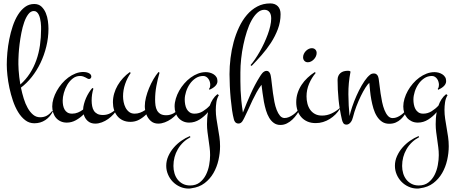

<svg xmlns="http://www.w3.org/2000/svg" viewBox="-20 -703 2660 1120"><path d="M288.6 -53.7Q272.9 -21.5 244.6 -2.7Q216.3 16.1 180.2 16.1Q150.4 16.1 127 -2Q103.5 -20 85.7 -49.3Q67.9 -78.6 55.4 -115.5Q43 -152.3 34.9 -190.4Q26.9 -228.5 23.2 -263.9Q19.5 -299.3 19.5 -325.7Q19.5 -357.9 22.9 -396.5Q26.4 -435.1 34.2 -474.4Q42 -513.7 54.4 -550.8Q66.9 -587.9 84.7 -616.5Q102.5 -645 126 -662.4Q149.4 -679.7 179.7 -679.7Q205.6 -679.7 221.7 -664.6Q237.8 -649.4 247.1 -627.2Q256.3 -605 259.5 -580.1Q262.7 -555.2 262.7 -535.6Q262.7 -482.9 250.2 -431.9Q237.8 -380.9 216.1 -335.7Q194.3 -290.5 165 -253.7Q135.7 -216.8 102.1 -191.9Q108.9 -159.2 118.4 -128.2Q127.9 -97.2 141.6 -73Q155.3 -48.8 173.1 -33.9Q190.9 -19 213.9 -19Q236.8 -19 253.4 -28.3Q270 -37.6 284.2 -55.7ZM87.4 -355Q86.9 -344.2 87.2 -328.6Q87.4 -313 88.6 -294.2Q89.8 -275.4 92.3 -253.9Q94.7 -232.4 98.6 -210Q131.3 -239.3 154.3 -274.9Q177.2 -310.5 191.9 -351.8Q206.5 -393.1 213.1 -438.7Q219.7 -484.4 219.7 -533.7Q219.7 -540 219.5 -550.3Q219.2 -560.5 217.8 -572.3Q216.3 -584 213.6 -595.7Q210.9 -607.4 206.3 -616.9Q201.7 -626.5 194.6 -632.6Q187.5 -638.7 177.7 -638.7Q159.2 -638.7 145.3 -620.4Q131.3 -602.1 121.3 -573.7Q111.3 -545.4 104.7 -511.2Q98.1 -477.1 94.2 -445.6Q90.3 -414.1 88.9 -389.2Q87.4 -364.3 87.4 -355Z M512.7 -255.9Q512.7 -250.5 508.8 -246.3Q504.9 -242.2 499.5 -242.2Q495.1 -242.2 490.2 -244.9Q485.4 -247.6 479.2 -251Q473.1 -254.4 465.1 -257.1Q457 -259.8 446.8 -259.8Q422.9 -259.8 404.1 -244.9Q385.3 -230 372.3 -208Q359.4 -186 352.5 -161.1Q345.7 -136.2 345.7 -116.2Q345.7 -102.1 348.1 -88.6Q350.6 -75.2 356.7 -64.2Q362.8 -53.2 373.5 -46.6Q384.3 -40 400.9 -40Q418.5 -40 434.6 -46.6Q450.7 -53.2 464.8 -64Q465.3 -79.6 470 -96.9Q474.6 -114.3 481.9 -131.1Q489.3 -147.9 498.8 -163.1Q508.3 -178.2 518.6 -189.9L524.9 -186Q519.5 -169.4 517.1 -151.9Q514.6 -134.3 514.6 -117.2Q514.6 -99.6 517.6 -84Q520.5 -68.4 527.8 -56.9Q535.2 -45.4 547.9 -38.8Q560.5 -32.2 580.6 -32.2Q605 -32.2 625.5 -43.5Q646 -54.7 661.6 -71.8L665.5 -69.8Q656.7 -52.7 642.6 -37.1Q628.4 -21.5 611.1 -9Q593.8 3.4 574.2 10.7Q554.7 18.1 535.6 18.1Q508.8 18.1 491.7 2.7Q474.6 -12.7 468.3 -36.1Q447.8 -15.6 422.6 -1.7Q397.5 12.2 369.6 12.2Q349.1 12.2 333.3 4.6Q317.4 -2.9 306.6 -15.6Q295.9 -28.3 290.3 -45.7Q284.7 -63 284.7 -82Q284.7 -104 291.7 -127.2Q298.8 -150.4 311.3 -172.9Q323.7 -195.3 340.8 -215.3Q357.9 -235.4 378.2 -250.5Q398.4 -265.6 420.9 -274.4Q443.4 -283.2 466.8 -283.2Q472.2 -283.2 480 -282Q487.8 -280.8 495.1 -277.8Q502.4 -274.9 507.6 -269.5Q512.7 -264.2 512.7 -255.9Z M1032.7 -69.8Q1024.4 -52.7 1010.3 -37.1Q996.1 -21.5 978.5 -9Q960.9 3.4 941.4 10.7Q921.9 18.1 902.8 18.1Q876.5 18.1 859.1 2.2Q841.8 -13.7 833.5 -36.1Q814.5 -17.1 791.5 -4.6Q768.6 7.8 740.7 7.8Q715.8 7.8 696.5 -1.2Q677.2 -10.3 664.6 -25.9Q651.9 -41.5 645.3 -62Q638.7 -82.5 638.7 -106Q638.7 -132.3 646 -157.5Q653.3 -182.6 666.5 -205.3Q679.7 -228 697.8 -247.6Q715.8 -267.1 736.8 -282.2L742.7 -277.8Q722.2 -248.5 710 -213.1Q697.8 -177.7 697.8 -141.1Q697.8 -125.5 701.2 -107.9Q704.6 -90.3 712.4 -75.2Q720.2 -60.1 733.2 -50Q746.1 -40 765.6 -40Q782.2 -40 797.4 -45.7Q812.5 -51.3 826.7 -61Q825.7 -66.9 825.2 -72.5Q824.7 -78.1 824.7 -84Q824.7 -107.4 831.5 -134.8Q838.4 -162.1 849.6 -189.2Q860.8 -216.3 875.2 -241Q889.6 -265.6 904.8 -283.2L910.6 -278.8Q899.4 -241.2 892.1 -201.2Q884.8 -161.1 884.8 -122.1Q884.8 -104.5 887 -88.1Q889.2 -71.8 896.2 -58.8Q903.3 -45.9 916 -38.3Q928.7 -30.8 949.7 -30.8Q973.1 -30.8 993.7 -42.7Q1014.2 -54.7 1029.8 -71.8Z M1263.7 149.9Q1263.7 189.5 1254.4 230.7Q1245.1 272 1225.1 306.6Q1205.1 341.3 1173.6 365.2Q1142.1 389.2 1097.7 395Q1093.3 396 1089.4 396.5Q1085.4 397 1080.6 397Q1053.7 397 1029.8 386.2Q1005.9 375.5 988 357.2Q970.2 338.9 960 314.7Q949.7 290.5 949.7 264.2Q949.7 234.9 961.7 208Q973.6 181.2 993.2 158.4Q1012.7 135.7 1037.4 118.4Q1062 101.1 1087.9 90.8L1090.8 97.2Q1043.5 122.6 1017.6 167Q991.7 211.4 991.7 265.1Q991.7 287.1 997.8 307.9Q1003.9 328.6 1016.1 344.2Q1028.3 359.9 1046.6 369.4Q1064.9 378.9 1088.9 378.9Q1122.6 378.9 1145 361.3Q1167.5 343.8 1180.9 317.4Q1194.3 291 1200 260Q1205.6 229 1205.6 202.1Q1205.6 178.7 1202.6 156.2Q1199.7 133.8 1196.5 111.6Q1193.4 89.4 1190.4 66.9Q1187.5 44.4 1187.5 21Q1187.5 4.4 1188.7 -13.2Q1189.9 -30.8 1193.4 -48.8Q1171.9 -23.4 1143.8 -5.6Q1115.7 12.2 1083.5 12.2Q1063.5 12.2 1047.6 4.6Q1031.7 -2.9 1020.8 -15.6Q1009.8 -28.3 1004.2 -45.7Q998.5 -63 998.5 -82Q998.5 -104 1005.6 -127.7Q1012.7 -151.4 1025.1 -173.6Q1037.6 -195.8 1054.7 -215.6Q1071.8 -235.4 1092 -250.2Q1112.3 -265.1 1134.8 -273.7Q1157.2 -282.2 1180.7 -282.2Q1192.4 -282.2 1204.3 -279.1Q1216.3 -275.9 1226.3 -269.5Q1236.3 -263.2 1242.4 -253.4Q1248.5 -243.7 1248.5 -230Q1248.5 -220.2 1244.1 -212.4Q1239.7 -204.6 1232.9 -198.5Q1226.1 -192.4 1217.8 -187.5Q1209.5 -182.6 1201.7 -179.2L1199.7 -185.1Q1203.6 -189.5 1205.1 -195.8Q1206.5 -202.1 1206.5 -208Q1206.5 -216.8 1203.9 -225.8Q1201.2 -234.9 1196 -242.4Q1190.9 -250 1183.1 -254.9Q1175.3 -259.8 1165.5 -259.8Q1140.6 -259.8 1120.6 -246.3Q1100.6 -232.9 1086.7 -212.4Q1072.8 -191.9 1065.2 -167.7Q1057.6 -143.6 1057.6 -122.1Q1057.6 -107.9 1060.3 -93.3Q1063 -78.6 1069.3 -66.9Q1075.7 -55.2 1086.7 -47.6Q1097.7 -40 1114.7 -40Q1141.1 -40 1163.6 -54Q1186 -67.9 1203.6 -86.9Q1210.4 -106.4 1221.4 -123.8Q1232.4 -141.1 1248.5 -153.8L1256.8 -147.9Q1245.6 -129.9 1242.2 -106.9Q1238.8 -84 1238.8 -62Q1238.8 -36.1 1242.7 -10.3Q1246.6 15.6 1251.2 42Q1255.9 68.4 1259.8 95.2Q1263.7 122.1 1263.7 149.9Z M1732.4 -71.8Q1724.1 -54.2 1712.2 -36.9Q1700.2 -19.5 1685.5 -5.6Q1670.9 8.3 1653.3 17.1Q1635.7 25.9 1615.7 25.9Q1593.8 25.9 1577.6 14.4Q1561.5 2.9 1550.3 -15.9Q1539.1 -34.7 1531.7 -59.1Q1524.4 -83.5 1519.5 -109.4Q1514.6 -135.3 1511.5 -161.1Q1508.3 -187 1505.4 -208.5Q1489.7 -188 1477.1 -165Q1464.4 -142.1 1452.6 -117.4Q1440.9 -92.8 1429.7 -67.4Q1418.5 -42 1405.8 -17.1Q1402.8 -11.7 1399.9 -5.6Q1397 0.5 1393.1 5.6Q1389.2 10.7 1383.8 14.2Q1378.4 17.6 1371.1 17.6Q1364.3 17.6 1359.6 15.1Q1355 12.7 1351.8 9Q1348.6 5.4 1346.9 1Q1345.2 -3.4 1344.2 -7.3Q1338.4 -28.3 1333.7 -60.1Q1329.1 -91.8 1325.7 -127.9Q1322.3 -164.1 1320.6 -201.4Q1318.8 -238.8 1318.8 -270.5Q1318.8 -315.9 1324.7 -364Q1330.6 -412.1 1343 -458Q1355.5 -503.9 1374.8 -544.7Q1394 -585.4 1420.4 -616.2Q1446.8 -647 1480.7 -665Q1514.6 -683.1 1556.6 -683.1Q1584.5 -683.1 1600.6 -666.7Q1616.7 -650.4 1616.7 -620.1Q1616.7 -574.7 1600.8 -533Q1585 -491.2 1560.3 -453.1Q1535.6 -415 1505.6 -381.1Q1475.6 -347.2 1447.8 -318.4L1441.4 -323.2Q1453.6 -336.9 1467.5 -357.2Q1481.4 -377.4 1494.9 -401.1Q1508.3 -424.8 1520.5 -450.9Q1532.7 -477.1 1542 -502.4Q1551.3 -527.8 1556.6 -551.5Q1562 -575.2 1562 -594.7Q1562 -605 1560.1 -614.3Q1558.1 -623.5 1553.2 -630.6Q1548.3 -637.7 1540.8 -641.8Q1533.2 -646 1522.5 -646Q1501 -646 1482.2 -629.4Q1463.4 -612.8 1447.8 -584.7Q1432.1 -556.6 1420.2 -519.5Q1408.2 -482.4 1399.7 -441.9Q1391.1 -401.4 1386.7 -359.9Q1382.3 -318.4 1382.3 -280.8Q1382.3 -255.4 1382.3 -229.5Q1382.3 -203.6 1383.5 -175.3Q1384.8 -147 1387.9 -115.2Q1391.1 -83.5 1397 -46.4Q1418.5 -102.1 1442.4 -155.5Q1466.3 -209 1494.1 -253.4Q1498 -259.8 1502.2 -266.1Q1506.3 -272.5 1511.2 -277.6Q1516.1 -282.7 1522 -286.1Q1527.8 -289.6 1534.7 -289.6Q1543 -289.6 1547.9 -284.9Q1552.7 -280.3 1555.7 -273.4Q1558.6 -266.6 1559.8 -258.8Q1561 -251 1562 -244.6Q1564 -230.5 1566.4 -208Q1568.8 -185.5 1572.3 -159.9Q1575.7 -134.3 1580.8 -108.4Q1585.9 -82.5 1594 -61.8Q1602.1 -41 1613.3 -27.8Q1624.5 -14.6 1640.1 -14.6Q1652.8 -14.6 1665.5 -20Q1678.2 -25.4 1689.9 -33.7Q1701.7 -42 1711.7 -52.7Q1721.7 -63.5 1728.5 -73.7Z M1827.1 -394Q1827.1 -384.3 1822.8 -374.5Q1818.4 -364.7 1811.3 -357.2Q1804.2 -349.6 1794.9 -344.7Q1785.6 -339.8 1775.9 -339.8Q1763.2 -339.8 1755.6 -348.1Q1748 -356.4 1748 -369.1Q1748 -378.9 1752.4 -388.4Q1756.8 -397.9 1763.9 -405.3Q1771 -412.6 1780 -417.2Q1789.1 -421.9 1798.8 -421.9Q1811.5 -421.9 1819.3 -414.1Q1827.1 -406.2 1827.1 -394ZM1963.9 -69.8Q1952.6 -51.3 1937.3 -35.9Q1921.9 -20.5 1903.6 -9Q1885.3 2.4 1864.5 8.8Q1843.8 15.1 1821.8 15.1Q1794.4 15.1 1773.2 5.9Q1752 -3.4 1737.5 -19.8Q1723.1 -36.1 1715.6 -58.3Q1708 -80.6 1708 -106.9Q1708 -135.3 1716.3 -160.6Q1724.6 -186 1739.3 -208.3Q1753.9 -230.5 1773.7 -249Q1793.5 -267.6 1815.9 -282.2L1821.8 -277.8Q1797.9 -249.5 1783 -214.4Q1768.1 -179.2 1768.1 -141.1Q1768.1 -119.1 1773.2 -98.9Q1778.3 -78.6 1789.3 -63Q1800.3 -47.4 1817.4 -38.1Q1834.5 -28.8 1858.9 -28.8Q1887.7 -28.8 1913.8 -41Q1939.9 -53.2 1960.9 -71.8Z M2361.8 -69.8Q2352.5 -52.2 2342 -36.1Q2331.5 -20 2318.4 -7.8Q2305.2 4.4 2288.6 11.7Q2272 19 2250.5 19Q2226.1 19 2208.5 7.1Q2190.9 -4.9 2178.5 -24.7Q2166 -44.4 2158.4 -69.8Q2150.9 -95.2 2146 -121.6Q2141.1 -147.9 2138.7 -173.6Q2136.2 -199.2 2134.3 -219.7Q2125 -212.4 2111.8 -191.7Q2098.6 -170.9 2085 -143.1Q2071.3 -115.2 2058.8 -82.5Q2046.4 -49.8 2038.6 -18.1Q2037.1 -11.2 2033.9 -3.9Q2030.8 3.4 2026.1 9.5Q2021.5 15.6 2015.1 19.8Q2008.8 23.9 2001 23.9Q1988.3 23.9 1982.7 15.1Q1977.1 6.3 1974.6 -4.9Q1960.4 -66.9 1954.8 -123.5Q1949.2 -180.2 1949.2 -236.8Q1949.2 -250.5 1953.9 -260.5Q1958.5 -270.5 1966.3 -277.1Q1974.1 -283.7 1984.9 -286.9Q1995.6 -290 2007.3 -290Q2008.8 -290 2012 -290Q2015.1 -290 2018.1 -289.3Q2021 -288.6 2022.9 -287.1Q2024.9 -285.6 2024.4 -283.2Q2011.7 -219.2 2012.2 -153.1Q2012.7 -86.9 2019 -25.9Q2024.4 -50.3 2034.9 -81.3Q2045.4 -112.3 2059.3 -143.8Q2073.2 -175.3 2089.6 -203.9Q2106 -232.4 2123 -252Q2131.3 -261.2 2139.9 -267.8Q2148.4 -274.4 2161.1 -274.4Q2168.5 -274.4 2173.3 -271.5Q2178.2 -268.6 2181.4 -264.2Q2184.6 -259.8 2186.3 -254.2Q2188 -248.5 2189 -243.2Q2191.4 -229 2193.8 -206.5Q2196.3 -184.1 2200 -158.7Q2203.6 -133.3 2209 -107.7Q2214.4 -82 2222.7 -61.3Q2231 -40.5 2242.7 -27.3Q2254.4 -14.2 2270.5 -14.2Q2283.7 -14.2 2296.1 -19.3Q2308.6 -24.4 2319.8 -32.5Q2331.1 -40.5 2340.8 -51Q2350.6 -61.5 2358.4 -71.8Z M2597.7 149.9Q2597.7 189.5 2588.4 230.7Q2579.1 272 2559.1 306.6Q2539.1 341.3 2507.6 365.2Q2476.1 389.2 2431.6 395Q2427.2 396 2423.3 396.5Q2419.4 397 2414.6 397Q2387.7 397 2363.8 386.2Q2339.8 375.5 2322 357.2Q2304.2 338.9 2293.9 314.7Q2283.7 290.5 2283.7 264.2Q2283.7 234.9 2295.7 208Q2307.6 181.2 2327.1 158.4Q2346.7 135.7 2371.3 118.4Q2396 101.1 2421.9 90.8L2424.8 97.2Q2377.4 122.6 2351.6 167Q2325.7 211.4 2325.7 265.1Q2325.7 287.1 2331.8 307.9Q2337.9 328.6 2350.1 344.2Q2362.3 359.9 2380.6 369.4Q2398.9 378.9 2422.9 378.9Q2456.5 378.9 2479 361.3Q2501.5 343.8 2514.9 317.4Q2528.3 291 2533.9 260Q2539.6 229 2539.6 202.1Q2539.6 178.7 2536.6 156.2Q2533.7 133.8 2530.5 111.6Q2527.3 89.4 2524.4 66.9Q2521.5 44.4 2521.5 21Q2521.5 4.4 2522.7 -13.2Q2523.9 -30.8 2527.3 -48.8Q2505.9 -23.4 2477.8 -5.6Q2449.7 12.2 2417.5 12.2Q2397.5 12.2 2381.6 4.6Q2365.7 -2.9 2354.7 -15.6Q2343.8 -28.3 2338.1 -45.7Q2332.5 -63 2332.5 -82Q2332.5 -104 2339.6 -127.7Q2346.7 -151.4 2359.1 -173.6Q2371.6 -195.8 2388.7 -215.6Q2405.8 -235.4 2426 -250.2Q2446.3 -265.1 2468.8 -273.7Q2491.2 -282.2 2514.6 -282.2Q2526.4 -282.2 2538.3 -279.1Q2550.3 -275.9 2560.3 -269.5Q2570.3 -263.2 2576.4 -253.4Q2582.5 -243.7 2582.5 -230Q2582.5 -220.2 2578.1 -212.4Q2573.7 -204.6 2566.9 -198.5Q2560.1 -192.4 2551.8 -187.5Q2543.5 -182.6 2535.6 -179.2L2533.7 -185.1Q2537.6 -189.5 2539.1 -195.8Q2540.5 -202.1 2540.5 -208Q2540.5 -216.8 2537.8 -225.8Q2535.2 -234.9 2530 -242.4Q2524.9 -250 2517.1 -254.9Q2509.3 -259.8 2499.5 -259.8Q2474.6 -259.8 2454.6 -246.3Q2434.6 -232.9 2420.7 -212.4Q2406.7 -191.9 2399.2 -167.7Q2391.6 -143.6 2391.6 -122.1Q2391.6 -107.9 2394.3 -93.3Q2397 -78.6 2403.3 -66.9Q2409.7 -55.2 2420.7 -47.6Q2431.6 -40 2448.7 -40Q2475.1 -40 2497.6 -54Q2520 -67.9 2537.6 -86.9Q2544.4 -106.4 2555.4 -123.8Q2566.4 -141.1 2582.5 -153.8L2590.8 -147.9Q2579.6 -129.9 2576.2 -106.9Q2572.8 -84 2572.8 -62Q2572.8 -36.1 2576.7 -10.3Q2580.6 15.6 2585.2 42Q2589.8 68.4 2593.8 95.2Q2597.7 122.1 2597.7 149.9Z"/></svg>

Font: Montez
Style: Regular
Weight: 400
Designer: Astigmatic (AOETI)
Foundry: Astigmatic (AOETI)
Version: Version 1.001